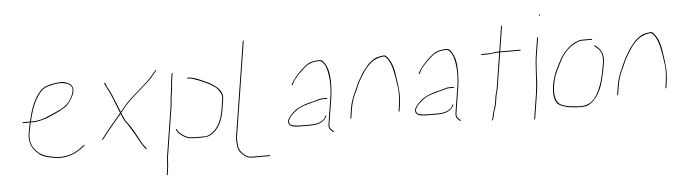

<svg xmlns="http://www.w3.org/2000/svg" viewBox="-49 -842 4323 1223"><g transform="rotate(-5 2112.5 -230.5)"><path d="M139.7 -232 133.9 -233C132.8 -230.3 132.1 -228 131.8 -226C124.8 -194.7 120.7 -172.5 119.3 -159.5C112.8 -98.7 136.3 -63.5 167.7 -36C182.8 -19.7 204.1 -10.6 230.6 -4C257.8 1.3 275.4 7 307.9 7C363.2 7 409.9 -13.7 445.3 -40L467 -57C470.1 -59.6 467 -64.7 463.8 -62L442.1 -45C408.3 -18.7 362.7 1 308.8 1C276.7 1 259.2 -4.8 232.6 -10C207.8 -16.5 187.1 -26.2 171.3 -40C156.3 -54.7 142.4 -67.2 133.9 -87.5C117 -127.5 123.2 -160.5 137.6 -225C138.1 -227.7 138.8 -230 139.7 -232ZM153.1 -234C159.7 -234 166 -234.3 171.7 -235C230 -241.7 277.5 -266.2 324.6 -288C340.6 -295.4 350.4 -304.3 365.4 -312C389.8 -328.4 407.2 -355.2 420.4 -384.5C436.3 -419.6 427.5 -445.2 406.1 -458.5C377 -476.6 347.6 -476.1 298 -467C249.9 -457 228.7 -445.1 204.1 -411C169.5 -364.8 151.7 -309.7 135 -240H141C157.7 -309.5 175.4 -362.3 209.6 -408C232.6 -440.7 252.7 -451 298 -461C322.8 -465.7 340.6 -467.7 351.5 -467C394.3 -464.4 432.9 -449.1 420.9 -403.5C411.1 -366.5 388.9 -334.9 362.2 -317L344.3 -305C332 -298 311.8 -288.9 297.8 -283C254.4 -264.6 211.4 -240 154 -240H91C89 -240 87.9 -239 87.5 -237C87.2 -235 88.1 -234 90.1 -234Z M960.6 -496 950.8 -485C944.3 -477.7 938.6 -471.2 933.7 -465.5C889 -413.8 838.8 -377.1 788.3 -330.5C761.7 -305.9 739.5 -279.1 716.8 -251C715.4 -255 714 -258.7 712.5 -262C694.8 -306 678.2 -349.8 658.4 -391C648.3 -412.1 644 -414.3 637.6 -433L634.2 -443C632.2 -446.9 627 -444.1 627.7 -440L632.1 -430C634.4 -423.3 637 -417.5 639.8 -412.5C669 -361.7 688.2 -302.1 711.8 -245C700.9 -231 690.2 -218 679.6 -206C653.7 -177 631.3 -148.9 605.4 -116L583.9 -88C580.4 -83.7 585.4 -81.3 588.5 -85L609.7 -112C646 -159.4 678.7 -194.3 714.9 -239C721.4 -219.9 734.9 -190.3 744.3 -179C756.6 -164.5 767.6 -145 778.3 -128C802.2 -89.8 820.6 -47.4 846.9 -12L855.2 -1C857.4 1.7 862 -2.3 859.8 -5L852.5 -16C842.5 -29.5 835 -38.8 827 -54C804.3 -97.4 779.9 -146.2 749 -183C738.3 -195.7 727.3 -225.8 718.8 -245C731.1 -259.7 742.7 -273.7 753.5 -287C775 -311.7 805.2 -339.5 828.4 -359.5L858 -385C873.6 -398.5 887.2 -412 901.1 -424C920.6 -440.8 938.2 -462.6 955.3 -482L964.1 -493C967.1 -495.6 962.6 -500.1 960.6 -496Z M1170.3 -49H1221.8C1238 -49 1245.4 -48.2 1256.3 -52.5C1312.6 -74.5 1345 -132.5 1356.8 -207L1367.7 -276C1371.1 -297.4 1366.1 -307.8 1357.6 -322.5C1348.9 -337.5 1337.8 -350.5 1323 -360L1301.2 -374C1286.1 -383.7 1280.3 -383.2 1264.1 -392C1248.7 -400.3 1236.7 -404.5 1220.9 -410C1206.6 -415 1186.3 -425 1166.3 -425H1159.3C1157.3 -425 1156.5 -426 1156.8 -428C1157.1 -430 1158.3 -431 1160.3 -431H1167.3C1172.6 -431 1178.3 -430.3 1184.4 -429C1215.4 -422.3 1240.7 -409.8 1267 -398C1283 -389.3 1290.5 -389.9 1305 -379L1326.8 -365C1351.3 -346.8 1380.6 -319.7 1373.7 -276L1362.8 -207C1353.3 -147.4 1330.6 -95.7 1293.1 -67C1270.4 -49.7 1256.4 -43 1220.8 -43H1169.3C1159.5 -43 1147.2 -46 1138.3 -46C1124.4 -47.8 1107.1 -56.9 1097.1 -64C1084 -73.3 1069 -84.1 1061.5 -98L1056.9 -107C1056.2 -109.3 1061.7 -114.3 1062.4 -110L1067 -101C1070.1 -95 1074.8 -89.3 1081.3 -84C1096 -71.9 1116.6 -55.3 1139.2 -52C1149.6 -52 1160.1 -49 1170.3 -49ZM1057.2 -393C1055.2 -379.8 1055.3 -368 1053 -353.5L1049.1 -329C1044.9 -302.4 1044.9 -277.3 1040.6 -250L992.1 56C990.3 67.7 991.5 72.5 989.4 86C988.1 104.8 988.1 119.6 985.1 138L979.4 174C979.1 176 978 177 976 177C974 177 973.1 176 973.4 174L979.1 138C982 119.9 982.1 104.4 983.4 86C985.4 73.5 984.4 67.1 986.1 56L1034.6 -250C1038.9 -277.3 1038.9 -302.4 1043.1 -329L1047 -353.5C1049.3 -368.3 1049.2 -380 1051.2 -393C1052.9 -403.7 1052.6 -414.3 1054.3 -425L1060.8 -466C1061.1 -468 1062.3 -469 1064.3 -469C1066.3 -469 1067.1 -468 1066.8 -466L1060.3 -425C1058.5 -413.6 1059.1 -404.6 1057.2 -393Z M1533.7 -636C1531.7 -636 1530.6 -635 1530.3 -633L1435.1 -32C1432 -12.8 1434.1 -0.8 1434.5 16C1434.8 31.1 1438.5 44.4 1443.1 56C1450.6 74.9 1466.1 85.7 1480.5 98C1491.1 107 1506.6 112 1526.3 112H1637.3C1639.3 112 1640.4 111 1640.7 109C1641 107 1640.2 106 1638.2 106H1527.2C1508.2 106 1494.6 101.8 1484.3 93C1459.1 75.5 1441.3 53.2 1440.7 14.5C1440.4 -3 1438 -12.9 1441.1 -32L1536.3 -633C1536.6 -635 1535.7 -636 1533.7 -636Z M2034.2 -222C2034.5 -224 2033.6 -225 2031.6 -225H2006.6C1999.3 -225 1993.3 -224.7 1988.5 -224C1968.4 -217.6 1940.4 -208.9 1918.5 -205C1882.6 -195.6 1844.9 -181 1818.8 -160C1810.6 -153.4 1787.2 -129 1781.8 -119C1774.4 -106.6 1770.3 -99.1 1774.5 -85C1782.3 -58.7 1825.1 -59 1862.3 -59H1917.3C1953.3 -59 1983.7 -68.1 2003.4 -88C2008.1 -92.7 2024.2 -111.9 2018.1 -114C2014 -115.4 2012.3 -109 2010.8 -106C1996.5 -76.9 1958 -65 1918.3 -65H1863.3C1835.4 -65 1807.2 -66.6 1788.9 -75C1782.7 -77.9 1775.8 -92.6 1779.2 -102C1785.9 -117.2 1789.8 -123.1 1803.2 -137C1819.8 -154.2 1822.9 -156.7 1841.8 -169C1870.7 -187.9 1908.2 -195.9 1944 -205.5L1970.2 -212.5C1986.3 -216.8 1988.2 -219 2005.7 -219H2030.7C2032.7 -219 2033.8 -220 2034.2 -222ZM1822.8 -327 1828.7 -339C1837.1 -356.2 1844.4 -364.7 1856.4 -378.5L1871.7 -396C1876.5 -400.7 1881.5 -405.3 1886.9 -410C1902.5 -423.5 1918.1 -441.9 1938.3 -450L1953.2 -456C1957.5 -458 1962.4 -459.3 1967.9 -460C1980.7 -461.4 1990.9 -464.3 2005.3 -463C2012 -463 2017.6 -460.7 2022.2 -456C2032.3 -445.7 2041.9 -430.8 2046.7 -415C2062.5 -362.9 2066.3 -298.4 2054.3 -223L2028 -57C2024.7 -36 2031 -24.7 2043.2 -14L2054 -6C2057.3 -3.5 2061.2 -8.6 2058.6 -10L2047 -19C2036.5 -27.6 2031.2 -39.3 2034 -57L2060.3 -223C2061.7 -231.7 2062.8 -241 2063.8 -251C2070.4 -323.3 2070.1 -398 2041 -442C2032.9 -454.3 2026.2 -469 2006.3 -469C1998.4 -469.7 1991.3 -469.3 1985.1 -468L1968.8 -466C1956 -464.6 1947.3 -459.9 1936.2 -456C1924.8 -450 1909.7 -439.3 1900.1 -430C1889.7 -418.9 1877.6 -410.6 1867.8 -399.5C1851.8 -381.6 1835.8 -363.2 1823 -341L1817.1 -329C1815.1 -325 1820.8 -323 1822.8 -327Z M2172.8 -81C2174.8 -81 2176 -82 2176.3 -84L2186.1 -146C2190.9 -176.1 2200.7 -205.9 2211.4 -230L2226.5 -262C2235 -283.5 2245.4 -307.2 2256.5 -325C2265.9 -339.3 2278.1 -361.3 2287.8 -374.5C2318.3 -415.9 2349 -447.9 2407.2 -456C2423.9 -458.3 2426 -453.9 2435.2 -443C2471.7 -399.6 2478.2 -317.6 2488.8 -251.5C2494 -219.6 2490.5 -167.1 2484 -126L2480 -101C2479.7 -99 2480.5 -98 2482.5 -98C2484.5 -98 2485.7 -99 2486 -101L2490 -126C2502.3 -203.9 2494.7 -252.4 2486.1 -310C2480.2 -363.5 2468.4 -414.2 2440 -448C2430.4 -459.4 2425.4 -466.4 2407.2 -462C2395.6 -460.4 2383.9 -458.4 2373.7 -455.5C2352.6 -449.6 2324.6 -427.5 2311.4 -413C2296.1 -393.4 2280.7 -377.3 2267.1 -354C2256.6 -333.6 2244.9 -319.9 2235.6 -297.5C2215.4 -248.9 2189.7 -206.2 2180.1 -146L2170.3 -84C2170 -82 2170.8 -81 2172.8 -81Z M2846.2 -222C2846.5 -224 2845.6 -225 2843.6 -225H2818.6C2811.3 -225 2805.3 -224.7 2800.5 -224C2780.4 -217.6 2752.4 -208.9 2730.5 -205C2694.6 -195.6 2656.9 -181 2630.8 -160C2622.6 -153.4 2599.2 -129 2593.8 -119C2586.4 -106.6 2582.3 -99.1 2586.5 -85C2594.3 -58.7 2637.1 -59 2674.3 -59H2729.3C2765.3 -59 2795.7 -68.1 2815.4 -88C2820.1 -92.7 2836.2 -111.9 2830.1 -114C2826 -115.4 2824.3 -109 2822.8 -106C2808.5 -76.9 2770 -65 2730.3 -65H2675.3C2647.4 -65 2619.2 -66.6 2600.9 -75C2594.7 -77.9 2587.8 -92.6 2591.2 -102C2597.9 -117.2 2601.8 -123.1 2615.2 -137C2631.8 -154.2 2634.9 -156.7 2653.8 -169C2682.7 -187.9 2720.2 -195.9 2756 -205.5L2782.2 -212.5C2798.3 -216.8 2800.2 -219 2817.7 -219H2842.7C2844.7 -219 2845.8 -220 2846.2 -222ZM2634.8 -327 2640.7 -339C2649.1 -356.2 2656.4 -364.7 2668.4 -378.5L2683.7 -396C2688.5 -400.7 2693.5 -405.3 2698.9 -410C2714.5 -423.5 2730.1 -441.9 2750.3 -450L2765.2 -456C2769.5 -458 2774.4 -459.3 2779.9 -460C2792.7 -461.4 2802.9 -464.3 2817.3 -463C2824 -463 2829.6 -460.7 2834.2 -456C2844.3 -445.7 2853.9 -430.8 2858.7 -415C2874.5 -362.9 2878.3 -298.4 2866.3 -223L2840 -57C2836.7 -36 2843 -24.7 2855.2 -14L2866 -6C2869.3 -3.5 2873.2 -8.6 2870.6 -10L2859 -19C2848.5 -27.6 2843.2 -39.3 2846 -57L2872.3 -223C2873.7 -231.7 2874.8 -241 2875.8 -251C2882.4 -323.3 2882.1 -398 2853 -442C2844.9 -454.3 2838.2 -469 2818.3 -469C2810.4 -469.7 2803.3 -469.3 2797.1 -468L2780.8 -466C2768 -464.6 2759.3 -459.9 2748.2 -456C2736.8 -450 2721.7 -439.3 2712.1 -430C2701.7 -418.9 2689.6 -410.6 2679.8 -399.5C2663.8 -381.6 2647.8 -363.2 2635 -341L2629.1 -329C2627.1 -325 2632.8 -323 2634.8 -327Z M3104.4 -148 3096.2 -96C3091.7 -67.9 3079.9 -49.9 3075.3 -21C3075.3 -16.3 3074 -10.7 3071.6 -4L3068 6C3067.1 8 3067.5 9.2 3069.5 9.5C3071.4 9.8 3072.9 9 3073.9 7L3077.5 -3C3079.9 -9.7 3081.2 -16 3081.5 -22C3086 -50.6 3097.7 -67.3 3102.2 -96L3110.3 -147C3114.5 -165.9 3118.7 -175 3121.4 -192L3157.2 -418H3285.2C3287.2 -418 3288.4 -419 3288.7 -421C3289 -423 3288.2 -424 3286.2 -424H3158.2L3183.5 -584C3183.8 -586 3183 -587 3181 -587C3179 -587 3177.8 -586 3177.5 -584L3152.2 -424H3136.2C3119.2 -422.3 3101.7 -418 3086.2 -418H3038.2C3036.2 -418 3035 -417 3034.7 -415C3034.4 -413 3035.3 -412 3037.3 -412H3085.3C3089.3 -412 3094 -412.7 3099.6 -414C3110.5 -415.5 3123.2 -416.8 3135.2 -418H3151.2L3115.4 -192C3112.7 -174.8 3108.7 -166.9 3104.4 -148Z M3338.7 27C3340.7 27 3341.9 26 3342.2 24L3367.1 -133C3368.9 -144.3 3370.6 -156.5 3372.3 -169.5C3377.4 -207.7 3375.9 -248.1 3379 -284C3381.4 -311.4 3381.7 -339 3386.2 -367.5L3405.6 -490C3405.9 -492 3405.1 -493 3403.1 -493C3401.1 -493 3399.9 -492 3399.6 -490L3380.2 -367.5C3377.4 -349.7 3376.4 -326.6 3375.1 -310C3370.4 -251.8 3371.1 -196.2 3361.1 -133L3336.2 24C3335.9 26 3336.7 27 3338.7 27ZM3423.3 -633C3424.4 -631.6 3426.8 -626.5 3429.7 -629.5C3433 -632.9 3429.2 -635.5 3427.9 -637C3425.6 -639.7 3421 -635.7 3423.3 -633Z M3748.3 -450C3748.6 -452 3747.7 -453 3745.7 -453H3679.7C3673.1 -453 3665.8 -451.3 3658 -448C3641.1 -441.7 3631 -438 3615.7 -427.5C3585.9 -407 3551.6 -369.4 3533.7 -333C3525.2 -315.6 3506.5 -280.9 3499.3 -264C3467.2 -188.8 3452 -74.8 3509.8 -49C3542.7 -32.9 3591.2 -26 3640.6 -26C3662 -26 3678.3 -28.6 3693.9 -37.5C3743.4 -65.6 3775.9 -131.3 3790.6 -199.5C3796.9 -228.7 3802.5 -249.5 3808 -284C3813.5 -319 3813.1 -330 3807.3 -352C3799.8 -380.3 3781.9 -394.1 3762.1 -411C3759.9 -412.2 3754.2 -407.4 3758.3 -406C3765.7 -399.7 3772.4 -394 3779.8 -387C3804.4 -363.7 3810.3 -336.4 3802 -284C3798.9 -264.7 3795.9 -248.7 3792.9 -236C3787 -211.3 3783.1 -189.1 3775.5 -167C3752.3 -100 3720.8 -32 3641.1 -32C3632.4 -32 3624.1 -32.3 3616.2 -33C3570.6 -36.9 3517 -41.6 3496.3 -68C3472.8 -97.9 3473.8 -150.3 3487 -208.5C3497.6 -254.9 3520.3 -292.1 3539.4 -331C3560.7 -374.3 3599.5 -415.4 3639.7 -434C3649.2 -438.4 3665.3 -447 3678.8 -447H3744.8C3746.8 -447 3748 -448 3748.3 -450Z M3878.8 -81C3880.8 -81 3882 -82 3882.3 -84L3892.1 -146C3896.9 -176.1 3906.7 -205.9 3917.4 -230L3932.5 -262C3941 -283.5 3951.4 -307.2 3962.5 -325C3971.9 -339.3 3984.1 -361.3 3993.8 -374.5C4024.3 -415.9 4055 -447.9 4113.2 -456C4129.9 -458.3 4132 -453.9 4141.2 -443C4177.7 -399.6 4184.2 -317.6 4194.8 -251.5C4200 -219.6 4196.5 -167.1 4190 -126L4186 -101C4185.7 -99 4186.5 -98 4188.5 -98C4190.5 -98 4191.7 -99 4192 -101L4196 -126C4208.3 -203.9 4200.7 -252.4 4192.1 -310C4186.2 -363.5 4174.4 -414.2 4146 -448C4136.4 -459.4 4131.4 -466.4 4113.2 -462C4101.6 -460.4 4089.9 -458.4 4079.7 -455.5C4058.6 -449.6 4030.6 -427.5 4017.4 -413C4002.1 -393.4 3986.7 -377.3 3973.1 -354C3962.6 -333.6 3950.9 -319.9 3941.6 -297.5C3921.4 -248.9 3895.7 -206.2 3886.1 -146L3876.3 -84C3876 -82 3876.8 -81 3878.8 -81Z"/></g></svg>

Font: Proton
Style: HlIt
Weight: 500
Version: Version 1.017